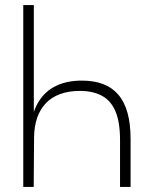

<svg xmlns="http://www.w3.org/2000/svg" viewBox="-20 -735 593 755"><path d="M71.5 0V-715H113V-245L100 -240Q108.5 -299 134 -338.5Q159.5 -378 201.8 -398Q244 -418 302 -418Q349.5 -418 385.2 -404.5Q421 -391 445.2 -362.8Q469.5 -334.5 481.5 -291Q493.5 -247.5 493.5 -188V0H452V-185Q452 -254.5 434.2 -296.8Q416.5 -339 381.2 -358.2Q346 -377.5 294 -377.5Q250 -377.5 216.2 -365Q182.5 -352.5 160 -328.8Q137.5 -305 126 -271.2Q114.5 -237.5 114 -195.5L112.5 0Z"/></svg>

Font: Russolo 10pt ExtraLight
Style: Regular
Weight: 200
Designer: Micah Stupak-Hahn
Version: Version 1.000